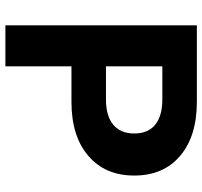

<svg xmlns="http://www.w3.org/2000/svg" viewBox="-39 -711 750 712"><g transform="rotate(90 336.0 -355.0)"><path d="M74 0V-710H358Q485 -710 558 -648Q631 -586 631 -478Q631 -370 558 -307.5Q485 -245 358 -245H226V0ZM226 -373H349Q410 -373 442.5 -400Q475 -427 475 -478Q475 -529 442.5 -555.5Q410 -582 349 -582H226Z"/></g></svg>

Font: Txt Sans
Style: Bold
Weight: 700
Designer: Open Source
Foundry: XRLN
Version: Version 1.0